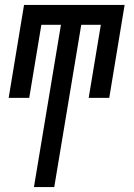

<svg xmlns="http://www.w3.org/2000/svg" viewBox="-20 -540 540 775"><path d="M117 215 226 -440H147L98 -145H15L77 -520H483L421 -145H338L387 -440H308L199 215Z"/></svg>

Font: Iosevka Medium Oblique
Style: Regular
Weight: 500
Italic angle: -9°
Monospace: yes
Designer: Belleve Invis
Foundry: Belleve Invis
Version: Version 32.5.0; ttfautohint (v1.8.4)